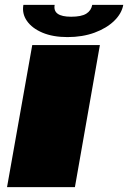

<svg xmlns="http://www.w3.org/2000/svg" viewBox="-20 -772 528 792"><path d="M9 0 113 -586H392L289 0ZM258.5 -619Q198.5 -619 155.2 -637.2Q112 -655.5 91 -685.8Q70 -716 76.5 -752H205.5Q196.5 -703 273.5 -703Q315.5 -703 335.8 -715.5Q356 -728 360.5 -752H488.5Q482 -716 450.8 -685.8Q419.5 -655.5 369.8 -637.2Q320 -619 258.5 -619Z"/></svg>

Font: Anybody UltraExpanded Black
Style: Italic
Weight: 900
Width: 9
Italic angle: -10°
Designer: Tyler Finck
Foundry: Etcetera Type Company
Version: Version 1.010; ttfautohint (v1.8.3) -l 8 -r 50 -G 200 -x 14 